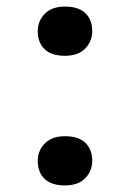

<svg xmlns="http://www.w3.org/2000/svg" viewBox="-20 -555 396 585"><path d="M178 10Q137 10 116 -10Q95 -30 95 -65Q95 -96 116.5 -118Q138 -140 178 -140Q219 -140 240 -120Q261 -100 261 -65Q261 -34 239.5 -12Q218 10 178 10ZM178 -385Q137 -385 116 -405Q95 -425 95 -460Q95 -491 116.5 -513Q138 -535 178 -535Q219 -535 240 -515Q261 -495 261 -460Q261 -429 239.5 -407Q218 -385 178 -385Z"/></svg>

Font: Lexend Exa
Style: Regular
Weight: 400
Designer: Bonnie Shaver-Troup, Thomas Jockin
Foundry: Lexend
Version: Version 1.007